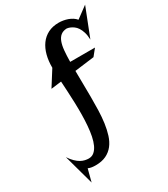

<svg xmlns="http://www.w3.org/2000/svg" viewBox="-289 -808 1000 1140"><g transform="rotate(-30 211.0 -238.0)"><path d="M49.8 97.2Q71.3 97.2 86.9 84Q102.5 70.8 113.3 47.9Q124 24.9 130.4 -6.3Q136.7 -37.6 139.6 -74Q142.6 -110.4 143.1 -150.1Q143.6 -189.9 142.3 -230Q141.1 -270 138.9 -308.6Q136.7 -347.2 134.8 -380.9L64 -372.1L130.9 -478Q130.4 -523.9 140.6 -563Q150.9 -602.1 171.6 -630.6Q192.4 -659.2 223.6 -675Q254.9 -690.9 296.9 -690.9Q311.5 -690.9 327.4 -688.2Q343.3 -685.5 358.2 -680.2Q373 -674.8 386 -666.5Q398.9 -658.2 408.2 -647L486.8 -705.1L410.2 -509.8Q409.2 -539.6 402.6 -560.8Q396 -582 386.5 -596.2Q377 -610.4 365.7 -618.4Q354.5 -626.5 344.7 -630.6Q335 -634.8 327.9 -636Q320.8 -637.2 319.8 -637.2Q295.4 -635.7 280 -623.5Q264.6 -611.3 255.9 -588.6Q247.1 -565.9 243.9 -532.5Q240.7 -499 240.2 -455.1H410.2L374 -410.2L240.2 -393.1Q240.2 -353.5 241.2 -308.8Q242.2 -264.2 242.2 -212.9Q242.2 -167.5 241 -122.6Q239.7 -77.6 234.1 -37.1Q228.5 3.4 217.5 38.3Q206.5 73.2 186.8 98.6Q167 124 137.2 138.4Q107.4 152.8 64.9 152.8Q51.3 152.8 39.1 151.1Q26.9 149.4 14.2 144L-7.8 229L-64.9 22Q-49.3 45.4 -33.9 60.3Q-18.6 75.2 -3.9 83.3Q10.7 91.3 24.4 94.2Q38.1 97.2 49.8 97.2Z"/></g></svg>

Font: Risque
Style: Regular
Weight: 400
Designer: Astigmatic (AOETI)
Foundry: Astigmatic (AOETI)
Version: Version 1.000